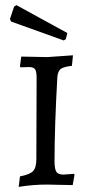

<svg xmlns="http://www.w3.org/2000/svg" viewBox="-20 -721 359 750"><path d="M63 -500 58 -462 60 -458 93 -459C105 -459 113 -456.2 117 -450.5C121 -444.8 123 -433.7 123 -417L122 -99C122 -77 117.7 -61.5 109 -52.5C100.3 -43.5 83.3 -36.7 58 -32L53 9C90.3 3 126.7 0 162 0C181.3 0 215.3 0.7 264 2L271 -38L269 -42L228 -39C214 -39 204.7 -42.7 200 -50C195.3 -57.3 193 -71.7 193 -93C193 -180.3 196.7 -289.3 204 -420C205.3 -435.3 209.7 -445.8 217 -451.5C224.3 -457.2 239 -461.3 261 -464L265 -505L165 -498ZM23 -637 229 -563 237 -568 243 -592 44 -701 35 -695 19 -647Z"/></svg>

Font: Alegreya SC
Style: Regular
Weight: 400
Designer: Juan Pablo del Peral
Foundry: Juan Pablo del Peral
Version: Version 1.003